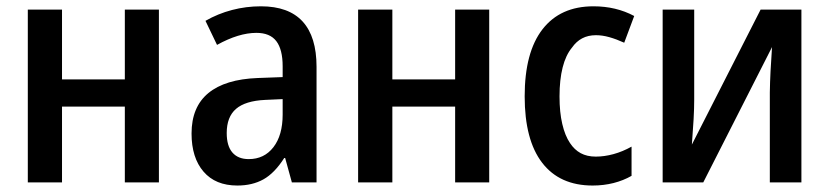

<svg xmlns="http://www.w3.org/2000/svg" viewBox="-20 -570 2592 600"><path d="M66.9 0V-540H173.8V-321.8H370.1V-540H476.6V0H370.1V-236.8H173.8V0Z M969.2 0H892.1L871.1 -76.2H868.2Q837.9 -28.8 803.2 -9.5Q768.6 9.8 721.7 9.8Q653.3 9.8 616 -33.7Q578.6 -77.1 578.6 -152.8Q578.6 -235.8 631.1 -279.1Q683.6 -322.3 785.2 -326.2L863.3 -329.1V-362.8Q863.3 -415.5 843.5 -441.4Q823.7 -467.3 781.2 -467.3Q726.1 -467.3 658.2 -429.7L622.1 -504.9Q661.1 -527.3 705.1 -538.8Q749 -550.3 795.4 -550.3Q882.3 -550.3 925.8 -502.7Q969.2 -455.1 969.2 -361.3ZM757.3 -72.8Q805.7 -72.8 834.5 -110.1Q863.3 -147.5 863.3 -211.9V-260.3L808.6 -257.8Q746.6 -254.9 717.5 -229.7Q688.5 -204.6 688.5 -154.3Q688.5 -113.8 706.3 -93.3Q724.1 -72.8 757.3 -72.8Z M1099.1 0V-540H1206.1V-321.8H1402.3V-540H1508.8V0H1402.3V-236.8H1206.1V0Z M1832 9.8Q1729 9.8 1674.3 -61.3Q1619.6 -132.3 1619.6 -269Q1619.6 -406.7 1675.3 -478.5Q1731 -550.3 1834.5 -550.3Q1905.3 -550.3 1961.9 -520L1930.7 -436.5Q1905.8 -447.8 1884 -453.9Q1862.3 -460 1842.3 -460Q1817.9 -460 1799.3 -450.2Q1780.8 -440.4 1767.6 -421.4Q1748 -397.9 1738.3 -359.4Q1728.5 -320.8 1728.5 -268.6Q1728.5 -219.2 1737.1 -182.6Q1745.6 -146 1761.2 -123Q1774.9 -102.1 1794.7 -91.3Q1814.5 -80.6 1841.8 -80.6Q1868.7 -80.6 1897.2 -88.4Q1925.8 -96.2 1953.6 -111.8V-20.5Q1928.2 -5.9 1897.2 2Q1866.2 9.8 1832 9.8Z M2050.8 0V-540H2149.4V-258.8Q2149.4 -231.4 2147.5 -197.3Q2145.5 -163.1 2142.1 -118.2L2356.9 -540H2484.4V0H2385.7V-281.2Q2386.2 -313 2387.9 -346.7Q2389.6 -380.4 2392.6 -422.9L2177.7 0Z"/></svg>

Font: Open Sans
Style: Regular
Weight: 600
Width: 3
Foundry: Ascender Corporation
Version: Version 1.000